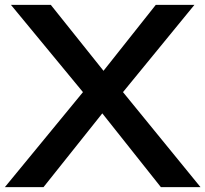

<svg xmlns="http://www.w3.org/2000/svg" viewBox="-26 -770 845 790"><path d="M449 -353V-429L799 0H636L366 -340H424L153 0H-6L345 -427V-355L19 -750H183L430 -441H370L615 -750H774Z"/></svg>

Font: Bounded
Style: Regular
Weight: 400
Designer: Vlad Churkin
Version: Version 1.0